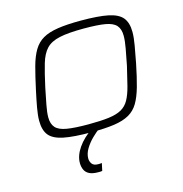

<svg xmlns="http://www.w3.org/2000/svg" viewBox="-106 -615 870 913"><g transform="rotate(-15 329.0 -159.0)"><path d="M284 8Q197 8 148 -2Q99 -12 78.5 -37Q58 -62 58 -109Q58 -135 64.5 -171.5Q71 -208 81 -254Q95 -319 107.5 -365Q120 -411 138 -441Q156 -471 184.5 -487.5Q213 -504 258.5 -511Q304 -518 372 -518Q458 -518 506.5 -508Q555 -498 575.5 -473Q596 -448 596 -402Q596 -375 589.5 -338Q583 -301 574 -254Q561 -189 548 -143Q535 -97 517.5 -67.5Q500 -38 471 -21.5Q442 -5 397 1.5Q352 8 284 8ZM280 -32Q341 -32 380.5 -37Q420 -42 444 -55.5Q468 -69 482 -94.5Q496 -120 506 -159Q516 -198 529 -254Q538 -300 544.5 -335Q551 -370 551 -396Q551 -429 535 -447Q519 -465 481.5 -471.5Q444 -478 376 -478Q300 -478 256.5 -468.5Q213 -459 190.5 -435Q168 -411 155 -367Q142 -323 127 -254Q118 -209 111 -173.5Q104 -138 104 -113Q104 -81 120 -63Q136 -45 174.5 -38.5Q213 -32 280 -32ZM266 200Q239 200 223 192Q207 184 200 169Q193 154 193 135Q193 99 219 61Q245 23 294 -10L325 0Q308 12 287 32.5Q266 53 251.5 77Q237 101 237 125Q237 139 245.5 151Q254 163 276 163Q280 163 283.5 163Q287 163 294 162L286 199Q280 200 276 200Q272 200 266 200Z"/></g></svg>

Font: Saira Expanded ExtraLight
Style: Italic
Weight: 250
Width: 7
Italic angle: -12°
Designer: Hector Gatti with collaboration of the Omnibus-Type team
Foundry: Omnibus-Type
Version: Version 1.101